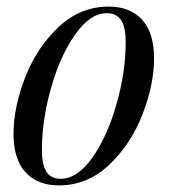

<svg xmlns="http://www.w3.org/2000/svg" viewBox="-20 -548 528 582"><path d="M310 -528Q374 -528 410.5 -488.5Q447 -449 447 -371Q447 -292 412 -201.5Q377 -111 311 -48.5Q245 14 158 14Q94 14 57.5 -25.5Q21 -65 21 -143Q21 -222 56 -312.5Q91 -403 157 -465.5Q223 -528 310 -528ZM107 -93Q107 -48 121 -27Q135 -6 164 -6Q215 -6 260.5 -71Q306 -136 333.5 -233.5Q361 -331 361 -421Q361 -466 347 -487Q333 -508 304 -508Q253 -508 207.5 -443Q162 -378 134.5 -280.5Q107 -183 107 -93Z"/></svg>

Font: Playfair Display
Style: Italic
Weight: 400
Italic angle: -14°
Designer: Claus Eggers Sørensen
Foundry: Claus Eggers Sørensen
Version: Version 1.200; ttfautohint (v1.6)